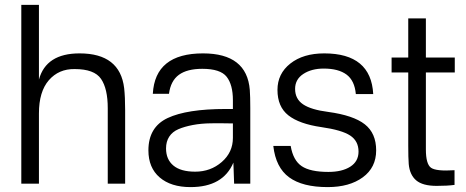

<svg xmlns="http://www.w3.org/2000/svg" viewBox="-20 -750 1901 784"><path d="M139 -730V-425Q168 -532 305 -532Q470 -532 487 -390Q491 -354 491 -300V0H420V-308Q420 -388 392.5 -428Q365 -468 285 -468Q220 -469 179.5 -422.5Q139 -376 139 -287V0H67V-730Z M809 -532Q988 -532 1000 -383Q1002 -356 1002 -309V0H936L933 -86Q891 14 758 14Q678 14 632 -25.5Q586 -65 586 -136Q586 -231 664.5 -268Q743 -305 902 -305H931V-341Q931 -404 905.5 -436.5Q880 -469 806 -469Q744 -469 710.5 -444.5Q677 -420 670 -367H604Q613 -532 809 -532ZM658 -144Q658 -99 688 -74Q718 -49 777 -49Q840 -49 885.5 -88.5Q931 -128 931 -187V-246Q883 -247 842 -246.5Q801 -246 767 -239.5Q733 -233 708.5 -222.5Q684 -212 671 -192Q658 -172 658 -144Z M1304 -532Q1495 -532 1504 -366H1433Q1428 -421 1395 -445.5Q1362 -470 1302 -470Q1252 -470 1218.5 -448Q1185 -426 1185 -387Q1185 -346 1217.5 -324Q1250 -302 1320 -293Q1423 -279 1469.5 -242.5Q1516 -206 1516 -136Q1516 -66 1461.5 -26Q1407 14 1318 14Q1215 14 1160.5 -26Q1106 -66 1096 -154H1167Q1177 -95 1212 -71.5Q1247 -48 1321 -48Q1377 -48 1410.5 -69.5Q1444 -91 1444 -131Q1444 -174 1410 -196.5Q1376 -219 1292 -231Q1202 -244 1157.5 -279Q1113 -314 1113 -383Q1113 -449 1165.5 -490.5Q1218 -532 1304 -532Z M1719 -140Q1719 -80 1740 -65Q1761 -50 1836 -55V5Q1807 9 1763 9Q1706 9 1679.5 -13.5Q1653 -36 1649 -80Q1647 -106 1647 -155V-454H1579V-515H1647V-675H1719V-515H1837V-454H1719Z"/></svg>

Font: Nacelle Light
Style: Regular
Weight: 300
Designer: Sora Sagano
Foundry: Sora Sagano
Version: Version 1.000;FEAKit 1.0